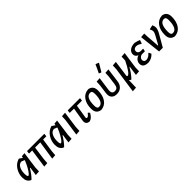

<svg xmlns="http://www.w3.org/2000/svg" viewBox="301 -2186 3846 3846"><g transform="rotate(-45 2224.0 -263.5)"><path d="M110 8Q23 -33 23 -153Q23 -257 80.5 -347Q138 -437 239 -468H244L313 -422L319 -460L401 -467L352 -111L348 -3L252 4L278 -178H266Q201 -67 126 8ZM109 -178Q109 -90 135 -90Q148 -90 173 -118Q198 -146 234 -209Q270 -272 303 -353L305 -366L240 -392Q180 -392 144.5 -331Q109 -270 109 -178Z M491 4 548 -396H466L459 -404L467 -460H950L956 -454L950 -396H859L816 -107L808 -3L716 4L777 -396H630L591 -111L583 -3Z M1034 8Q947 -33 947 -153Q947 -257 1004.5 -347Q1062 -437 1163 -468H1168L1237 -422L1243 -460L1325 -467L1276 -111L1272 -3L1176 4L1202 -178H1190Q1125 -67 1050 8ZM1033 -178Q1033 -90 1059 -90Q1072 -90 1097 -118Q1122 -146 1158 -209Q1194 -272 1227 -353L1229 -366L1164 -392Q1104 -392 1068.5 -331Q1033 -270 1033 -178Z M1548 -465 1499 -111 1494 -3 1399 4 1451 -357 1455 -458Z M1778 7Q1733 7 1708 -16.5Q1683 -40 1684 -83L1686 -108L1733 -396H1618L1612 -404L1619 -460H1960L1967 -454L1959 -396H1816L1772 -122L1770 -106Q1770 -80 1793 -80Q1822 -80 1866 -141H1875L1902 -108Q1871 -55 1842.5 -29Q1814 -3 1778 7Z M2204 -469H2214Q2331 -447 2331 -312Q2331 -172 2270 -85.5Q2209 1 2101 9L2092 8Q2032 -4 2002.5 -43Q1973 -82 1973 -155Q1973 -291 2035.5 -377Q2098 -463 2204 -469ZM2186 -393Q2061 -393 2061 -155Q2061 -107 2073.5 -86Q2086 -65 2116 -65Q2178 -65 2209 -128.5Q2240 -192 2240 -305Q2240 -353 2227.5 -373Q2215 -393 2186 -393Z M2663 -715 2673 -719 2732 -696 2733 -685Q2691 -612 2639 -527L2629 -522L2583 -543Q2628 -631 2663 -715ZM2547 7Q2470 7 2432.5 -37.5Q2395 -82 2405 -159L2431 -357L2436 -458L2528 -464L2488 -172Q2474 -64 2559 -64Q2604 -64 2625.5 -87.5Q2647 -111 2655 -170L2680 -357L2685 -458L2776 -464L2737 -167Q2727 -85 2676 -39Q2625 7 2547 7Z M2941 -124Q2938 -100 2958 -100Q2986 -100 3033 -164.5Q3080 -229 3139 -352L3140 -357L3144 -458L3238 -465L3187 -111L3184 -3L3088 4L3117 -200H3109Q3040 -80 2960 3H2948Q2926 -8 2915 -23L2909 185L2812 192L2891 -357L2895 -458L2988 -465Z M3446 7Q3294 7 3294 -102Q3294 -150 3323 -186.5Q3352 -223 3402 -239Q3334 -268 3334 -331Q3334 -393 3386 -431Q3438 -469 3523 -469Q3588 -455 3640 -434L3616 -361L3602 -359Q3547 -400 3496 -400Q3462 -400 3441 -382Q3420 -364 3420 -331Q3420 -306 3437 -288.5Q3454 -271 3483 -266H3558L3562 -260L3549 -204H3477Q3440 -204 3412.5 -179Q3385 -154 3385 -120Q3385 -91 3402.5 -75.5Q3420 -60 3448 -60Q3479 -60 3512.5 -78Q3546 -96 3571 -129H3583L3608 -77Q3544 -4 3446 7Z M4023 -467Q4044 -428 4044 -387Q4044 -331 3999 -253L3853 0H3748L3696 -458L3791 -465L3794 -383L3815 -100H3823L3922 -279Q3953 -333 3953 -371Q3953 -402 3931 -437L3934 -448Z M4294 -469H4304Q4421 -447 4421 -312Q4421 -172 4360 -85.5Q4299 1 4191 9L4182 8Q4122 -4 4092.5 -43Q4063 -82 4063 -155Q4063 -291 4125.5 -377Q4188 -463 4294 -469ZM4276 -393Q4151 -393 4151 -155Q4151 -107 4163.5 -86Q4176 -65 4206 -65Q4268 -65 4299 -128.5Q4330 -192 4330 -305Q4330 -353 4317.5 -373Q4305 -393 4276 -393Z"/></g></svg>

Font: Alegreya Sans SC Medium
Style: Italic
Weight: 500
Italic angle: -7°
Designer: Juan Pablo del Peral
Foundry: Huerta Tipografica
Version: Version 2.007